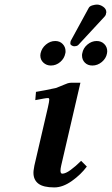

<svg xmlns="http://www.w3.org/2000/svg" viewBox="-20 -806 488 838"><path d="M403 -786Q417 -786 430.5 -776.5Q444 -767 444 -753Q444 -750 443 -749Q443 -740 435 -732L322 -610Q318 -606 312.5 -605Q307 -604 304 -604Q299 -604 293 -607.5Q287 -611 287 -616Q287 -624 289 -628L367 -771Q371 -779 383 -782.5Q395 -786 403 -786ZM339 -573Q343 -596 361.5 -611.5Q380 -627 402 -627Q422 -627 435 -614Q448 -601 448 -582Q448 -580 447.5 -577.5Q447 -575 447 -573Q443 -551 424.5 -535.5Q406 -520 383 -520Q363 -520 350.5 -532.5Q338 -545 338 -564Q338 -570 339 -573ZM157 -573Q162 -596 180.5 -611.5Q199 -627 221 -627Q241 -627 253.5 -614Q266 -601 266 -583Q266 -581 266 -578Q266 -575 265 -573Q261 -551 243 -535.5Q225 -520 202 -520Q183 -520 169.5 -532.5Q156 -545 156 -564Q156 -566 156.5 -568.5Q157 -571 157 -573ZM331 -445 247 -83Q244 -70 244 -61Q244 -48 252 -48Q266 -48 288 -64Q310 -80 334 -104L359 -79Q333 -44 293.5 -16Q254 12 217 12Q169 12 147.5 -4.5Q126 -21 126 -52Q126 -60 127.5 -67.5Q129 -75 130 -83L189 -337Q195 -363 195 -371Q195 -378 190 -378Q183 -378 172 -376Q161 -374 134 -369L137 -405Q151 -407 178.5 -412.5Q206 -418 224 -422Q232 -425 242 -429Q252 -433 259 -436Q268 -440 275.5 -442.5Q283 -445 294 -445Z"/></svg>

Font: Libertinus Serif SemiBold
Style: Italic
Weight: 600
Italic angle: -11.5°
Designer: Philipp H. Poll, Khaled Hosny
Foundry: Caleb Maclennan
Version: Version 7.051;RELEASE